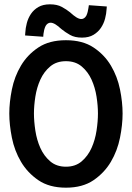

<svg xmlns="http://www.w3.org/2000/svg" viewBox="-20 -856 610 888"><path d="M285 -85Q329 -85 358 -110Q387 -135 403.5 -172Q420 -209 426.5 -252Q433 -295 433 -331Q433 -367 426.5 -409Q420 -451 403.5 -487.5Q387 -524 358 -548.5Q329 -573 285 -573Q241 -573 212 -548.5Q183 -524 166.5 -487.5Q150 -451 143.5 -409Q137 -367 137 -331Q137 -295 143.5 -252Q150 -209 166.5 -172Q183 -135 212 -110Q241 -85 285 -85ZM285 -670Q362 -670 412.5 -636.5Q463 -603 493 -552.5Q523 -502 535 -442.5Q547 -383 547 -331Q547 -279 535 -219Q523 -159 493 -108Q463 -57 412.5 -22.5Q362 12 285 12Q208 12 157.5 -22.5Q107 -57 77 -108Q47 -159 35 -219Q23 -279 23 -331Q23 -383 35 -442.5Q47 -502 77 -552.5Q107 -603 157.5 -636.5Q208 -670 285 -670ZM96 -692 97 -705Q98 -726 104 -749Q110 -772 123 -791.5Q136 -811 157.5 -823.5Q179 -836 211 -836Q244 -836 266 -824Q288 -812 304 -799Q308 -795 312 -792Q316 -789 319 -786Q327 -780 333 -776Q346 -768 356 -768Q370 -768 379 -783Q383 -791 385.5 -801Q388 -811 389 -819L391 -832L474 -826L473 -814Q472 -793 466 -770Q460 -747 447 -727.5Q434 -708 412.5 -695Q391 -682 359 -682Q326 -682 304 -694.5Q282 -707 266 -720Q262 -723 258 -726.5Q254 -730 251 -733Q243 -739 237 -743Q224 -751 214 -751Q200 -751 191 -736Q187 -728 184.5 -718Q182 -708 181 -699L180 -686Z"/></svg>

Font: Codetta
Style: Bold
Weight: 700
Designer: Ulrich Proeller
Foundry: PROSA GmbH
Version: Version 2.00;September 29, 2018;FontCreator 11.5.0.2427 64-b